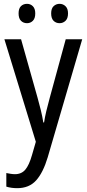

<svg xmlns="http://www.w3.org/2000/svg" viewBox="-20 -742 452 1002"><path d="M3 -537H90L176 -232Q185 -200 193 -167.5Q201 -135 206 -103H210Q214 -130 222 -163.5Q230 -197 240 -233L323 -537H409L229 79Q205 159 168.5 199.5Q132 240 70 240Q54 240 40 238Q26 236 13 232V161Q23 163 35 165Q47 167 58 167Q92 167 112 143.5Q132 120 147 67L167 -2ZM77 -672Q77 -698 89.5 -710Q102 -722 121 -722Q139 -722 151.5 -709.5Q164 -697 164 -672Q164 -646 151.5 -633.5Q139 -621 121 -621Q102 -621 89.5 -633.5Q77 -646 77 -672ZM247 -672Q247 -698 260 -710Q273 -722 291 -722Q309 -722 322 -709.5Q335 -697 335 -672Q335 -646 322 -633.5Q309 -621 291 -621Q272 -621 259.5 -633.5Q247 -646 247 -672Z"/></svg>

Font: Noto Sans Lao Condensed
Style: Regular
Weight: 400
Width: 3
Designer: Monotype Design Team
Foundry: Monotype Imaging Inc.
Version: Version 2.003; ttfautohint (v1.8.4.7-5d5b)